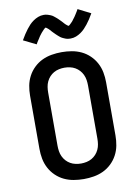

<svg xmlns="http://www.w3.org/2000/svg" viewBox="-104 -1043 808 1119"><g transform="rotate(-10 300.0 -483.5)"><path d="M300 8Q270 8 240.5 3Q211 -2 184.5 -14.5Q158 -27 136 -48Q114 -69 100 -95.5Q86 -122 80.5 -151Q75 -180 75 -210V-525Q75 -555 80.5 -584Q86 -613 100 -639.5Q114 -666 136 -687Q158 -708 184.5 -720.5Q211 -733 240.5 -738Q270 -743 300 -743Q330 -743 359.5 -738Q389 -733 415.5 -720.5Q442 -708 464 -687Q486 -666 500 -639.5Q514 -613 519.5 -584Q525 -555 525 -525V-210Q525 -180 519.5 -151Q514 -122 500 -95.5Q486 -69 464 -48Q442 -27 415.5 -14.5Q389 -2 359.5 3Q330 8 300 8ZM300 -84Q316 -84 332.5 -87.5Q349 -91 363 -99Q377 -107 388 -119Q399 -131 406 -146Q413 -161 415.5 -177.5Q418 -194 418 -210V-525Q418 -541 415.5 -557.5Q413 -574 406 -589Q399 -604 388 -616Q377 -628 363 -636Q349 -644 332.5 -647.5Q316 -651 300 -651Q284 -651 267.5 -647.5Q251 -644 237 -636Q223 -628 212 -616Q201 -604 194 -589Q187 -574 184.5 -557.5Q182 -541 182 -525V-210Q182 -194 184.5 -177.5Q187 -161 194 -146Q201 -131 212 -119Q223 -107 237 -99Q251 -91 267.5 -87.5Q284 -84 300 -84ZM366 -812Q361 -812 355.5 -812.5Q350 -813 345 -814Q340 -815 335.5 -817Q331 -819 326 -821Q321 -823 316.5 -825.5Q312 -828 308.5 -830.5Q305 -833 300.5 -837Q296 -841 292 -844.5Q288 -848 284.5 -851.5Q281 -855 277.5 -858.5Q274 -862 270.5 -865.5Q267 -869 263 -873.5Q259 -878 255.5 -882Q252 -886 248.5 -889Q245 -892 240 -896Q235 -900 234 -900Q231 -900 227.5 -897Q224 -894 220 -890Q216 -886 214 -883.5Q212 -881 209.5 -878.5Q207 -876 205 -873.5Q203 -871 200.5 -867.5Q198 -864 195 -860.5Q192 -857 189.5 -852.5Q187 -848 184 -843.5Q181 -839 178 -834.5Q175 -830 171.5 -824.5Q168 -819 165 -813L90 -850Q100 -868 110 -883Q120 -898 129.5 -910.5Q139 -923 149 -933.5Q159 -944 172.5 -953.5Q186 -963 201.5 -969Q217 -975 234 -975Q239 -975 244.5 -974.5Q250 -974 255 -972.5Q260 -971 264.5 -969.5Q269 -968 274 -966Q279 -964 283.5 -961.5Q288 -959 291.5 -956Q295 -953 299.5 -949.5Q304 -946 308 -942.5Q312 -939 315.5 -935.5Q319 -932 322.5 -928.5Q326 -925 329.5 -921.5Q333 -918 337 -913.5Q341 -909 344.5 -905Q348 -901 351.5 -898Q355 -895 360 -891Q365 -887 366 -887Q369 -887 372.5 -890Q376 -893 380 -897Q384 -901 386 -903Q388 -905 390.5 -907.5Q393 -910 395 -913Q397 -916 399.5 -919.5Q402 -923 405 -926.5Q408 -930 410.5 -934Q413 -938 416 -942.5Q419 -947 422 -952Q425 -957 428.5 -962.5Q432 -968 435 -974L510 -936Q500 -918 490 -903Q480 -888 470.5 -876Q461 -864 451 -853.5Q441 -843 427.5 -833.5Q414 -824 398.5 -818Q383 -812 366 -812Z"/></g></svg>

Font: Iosevka Aile Semibold
Style: Regular
Weight: 600
Designer: Belleve Invis
Foundry: Belleve Invis
Version: Version 31.1.0; ttfautohint (v1.8.4)